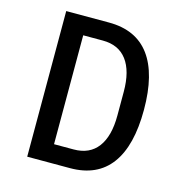

<svg xmlns="http://www.w3.org/2000/svg" viewBox="-104 -793 848 889"><g transform="rotate(15 320.0 -349.0)"><path d="M105 -698H310Q440 -698 505.5 -609.5Q571 -521 571 -349Q571 -177 505.5 -88.5Q440 0 310 0H105ZM304 -88Q380 -88 419.5 -140.5Q459 -193 459 -292V-406Q459 -505 419.5 -557.5Q380 -610 304 -610H210V-88Z"/></g></svg>

Font: Writer Medium
Style: Regular
Weight: 500
Monospace: yes
Designer: Mike Abbink, Paul van der Laan, Pieter van Rosmalen
Foundry: Bold Monday
Version: Version 2.001 2020